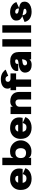

<svg xmlns="http://www.w3.org/2000/svg" viewBox="1919 -2696 789 4668"><g transform="rotate(-90 2314.0 -361.5)"><path d="M560 -140Q544 -90 505 -56Q466 -22 413.5 -5Q361 12 304 12Q180 12 105 -55.5Q30 -123 30 -255Q30 -333 63 -390.5Q96 -448 155 -479.5Q214 -511 293 -511Q413 -511 482.5 -451.5Q552 -392 552 -291Q552 -271 549 -250Q546 -229 541 -206H202Q209 -161 235 -136.5Q261 -112 316 -112Q357 -112 382 -138Q407 -164 417 -205ZM298 -386Q274 -386 247 -371Q220 -356 207 -315H373Q374 -317 374 -320.5Q374 -324 374 -326Q374 -357 353 -371.5Q332 -386 298 -386Z M634 0 633 -700H813V-513L806 -429Q825 -473 863 -492.5Q901 -512 968 -512Q1049 -512 1109 -476Q1169 -440 1202.5 -381Q1236 -322 1236 -252Q1236 -183 1202.5 -123.5Q1169 -64 1109 -28Q1049 8 968 8Q901 8 863.5 -9Q826 -26 808 -64L813 -3V0ZM933 -123Q989 -123 1017.5 -157.5Q1046 -192 1046 -252Q1046 -312 1017 -347Q988 -382 933 -382Q872 -382 839 -349.5Q806 -317 806 -252Q806 -186 839 -154.5Q872 -123 933 -123Z M1802 -140Q1786 -90 1747 -56Q1708 -22 1655.5 -5Q1603 12 1546 12Q1422 12 1347 -55.5Q1272 -123 1272 -255Q1272 -333 1305 -390.5Q1338 -448 1397 -479.5Q1456 -511 1535 -511Q1655 -511 1724.5 -451.5Q1794 -392 1794 -291Q1794 -271 1791 -250Q1788 -229 1783 -206H1444Q1451 -161 1477 -136.5Q1503 -112 1558 -112Q1599 -112 1624 -138Q1649 -164 1659 -205ZM1540 -386Q1516 -386 1489 -371Q1462 -356 1449 -315H1615Q1616 -317 1616 -320.5Q1616 -324 1616 -326Q1616 -357 1595 -371.5Q1574 -386 1540 -386Z M2177 -507Q2249 -507 2295 -487Q2341 -467 2367 -435Q2393 -403 2403 -365.5Q2413 -328 2413 -292V0H2230L2231 -292Q2231 -337 2211.5 -359Q2192 -381 2157 -381Q2114 -381 2083.5 -354.5Q2053 -328 2053 -278V0H1875V-500H2053V-441Q2063 -469 2099 -488Q2135 -507 2177 -507Z M2538 0V-365H2455V-501H2521Q2515 -506 2504.5 -521.5Q2494 -537 2494 -576Q2494 -650 2556 -693Q2618 -736 2728 -736Q2782 -736 2822.5 -721.5Q2863 -707 2891.5 -686Q2920 -665 2936 -646Q2952 -627 2956 -618L2805 -556Q2804 -563 2796.5 -579Q2789 -595 2773 -609Q2757 -623 2728 -623Q2691 -623 2675 -606Q2659 -589 2659 -560Q2659 -537 2679.5 -519Q2700 -501 2733 -501H2864V-365H2716V0Z M3072 13Q3006 13 2964 -8.5Q2922 -30 2902.5 -67Q2883 -104 2883 -148Q2883 -210 2934.5 -252Q2986 -294 3108 -305Q3153 -309 3179 -319.5Q3205 -330 3205 -355Q3205 -375 3191.5 -381.5Q3178 -388 3160 -388Q3126 -388 3111.5 -374.5Q3097 -361 3095 -345Q3093 -329 3095 -321Q3097 -314 3097 -314L2929 -313Q2924 -328 2922 -346Q2920 -391 2951 -428Q2982 -465 3035 -487Q3088 -509 3152 -509Q3232 -509 3278.5 -487Q3325 -465 3347.5 -432Q3370 -399 3377 -363Q3384 -327 3384 -299V0H3204V-40Q3184 -16 3153 -1.5Q3122 13 3072 13ZM3113 -98Q3133 -98 3154 -107.5Q3175 -117 3190 -144Q3205 -171 3207 -222Q3184 -217 3162.5 -212.5Q3141 -208 3125 -207Q3103 -204 3081 -191.5Q3059 -179 3059 -153Q3059 -132 3073.5 -115Q3088 -98 3113 -98Z M3516 0V-700H3695V0Z M3855 0V-700H4034V0Z M4352 -511Q4446 -511 4511.5 -468.5Q4577 -426 4598 -358L4456 -293Q4494 -287 4528.5 -274.5Q4563 -262 4585.5 -235.5Q4608 -209 4608 -161Q4608 -106 4576.5 -67.5Q4545 -29 4490 -8.5Q4435 12 4364 12Q4272 12 4205 -26.5Q4138 -65 4114 -159L4256 -215Q4213 -230 4181 -263.5Q4149 -297 4149 -366Q4149 -413 4179 -445.5Q4209 -478 4255.5 -494.5Q4302 -511 4352 -511ZM4316 -354Q4316 -332 4334 -321Q4352 -310 4381 -305Q4410 -300 4443 -295Q4445 -338 4423.5 -362.5Q4402 -387 4365 -387Q4343 -387 4329.5 -378.5Q4316 -370 4316 -354ZM4436 -152Q4436 -173 4411.5 -181.5Q4387 -190 4350 -194.5Q4313 -199 4274 -210Q4279 -191 4288.5 -168Q4298 -145 4316 -128.5Q4334 -112 4364 -112Q4392 -112 4414 -122.5Q4436 -133 4436 -152Z"/></g></svg>

Font: Panamera Black
Style: Regular
Weight: 900
Designer: Bastien Sozeau
Foundry: NBR — Bastien Sozeau
Version: Version 3.002; ttfautohint (v1.8.4.7-5d5b);gftools[0.9.33]